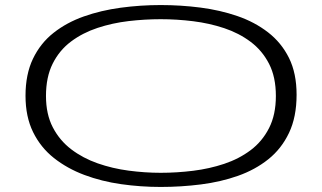

<svg xmlns="http://www.w3.org/2000/svg" viewBox="-20 -730 1275 760"><path d="M616 10Q537 10 459.5 -1Q382 -12 314 -37.5Q246 -63 193.5 -104.5Q141 -146 111 -207Q81 -268 81 -351Q81 -436 110.5 -497.5Q140 -559 192 -600Q244 -641 312 -665Q380 -689 458 -699.5Q536 -710 616 -710Q696 -710 773.5 -700Q851 -690 919.5 -666.5Q988 -643 1041 -602Q1094 -561 1124 -500.5Q1154 -440 1154 -355Q1154 -267 1124 -204Q1094 -141 1042 -99.5Q990 -58 922 -34Q854 -10 775.5 0Q697 10 616 10ZM616 -46Q680 -46 744.5 -54Q809 -62 867.5 -81.5Q926 -101 972 -135.5Q1018 -170 1045 -223Q1072 -276 1072 -350Q1072 -425 1045 -477.5Q1018 -530 972 -564.5Q926 -599 867.5 -618.5Q809 -638 744.5 -646Q680 -654 616 -654Q553 -654 489 -646.5Q425 -639 366 -619.5Q307 -600 261 -565.5Q215 -531 188.5 -478Q162 -425 162 -350Q162 -278 189 -226Q216 -174 262 -139Q308 -104 366.5 -83.5Q425 -63 489.5 -54.5Q554 -46 616 -46Z"/></svg>

Font: Georama ExtraExtended Light
Style: Regular
Weight: 300
Width: 8
Designer: Jean-Baptiste Levee
Foundry: Production Type
Version: Version 1.000